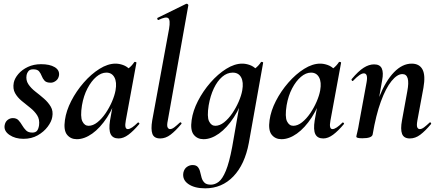

<svg xmlns="http://www.w3.org/2000/svg" viewBox="-20 -746 2391 1047"><path d="M108 11Q63 11 32 -10Q1 -31 5 -61Q8 -81 21 -91.5Q34 -102 50 -102Q70 -102 81 -90Q92 -78 101 -62.5Q110 -47 122 -35Q134 -23 156 -23Q174 -23 182 -33Q190 -43 193 -63Q197 -95 182.5 -117.5Q168 -140 144.5 -158.5Q121 -177 98 -196Q75 -215 62 -238.5Q49 -262 55 -295Q60 -319 80 -342.5Q100 -366 132 -381Q164 -396 204 -396Q251 -396 278 -380Q305 -364 302 -336Q299 -316 285 -305.5Q271 -295 257 -295Q233 -295 223 -306Q213 -317 207.5 -331.5Q202 -346 193 -357Q184 -368 161 -368Q143 -368 135 -358Q127 -348 125 -337Q120 -309 134.5 -287Q149 -265 173 -246.5Q197 -228 220 -208Q243 -188 257 -164Q271 -140 265 -108Q261 -83 240 -55Q219 -27 185.5 -8Q152 11 108 11Z M399 13Q365 13 345.5 -11.5Q326 -36 334 -91Q341 -142 368.5 -195.5Q396 -249 436.5 -295.5Q477 -342 522.5 -370.5Q568 -399 610 -399Q630 -399 651 -391.5Q672 -384 687.5 -367.5Q703 -351 705 -324L645 -357Q662 -359 680.5 -373Q699 -387 712 -407Q714 -410 719.5 -408Q725 -406 724 -404L666 -89Q657 -42 677 -42Q687 -42 701 -51.5Q715 -61 731 -77Q734 -80 738 -76Q742 -72 739 -69Q708 -32 680.5 -11.5Q653 9 627 9Q595 9 583.5 -14.5Q572 -38 580 -89L605 -229L626 -246Q602 -164 564 -106Q526 -48 483 -17.5Q440 13 399 13ZM463 -60Q487 -60 511 -79Q535 -98 555.5 -128Q576 -158 590.5 -191.5Q605 -225 610 -253Q618 -298 604 -324Q590 -350 560 -350Q532 -350 505 -327Q478 -304 457 -264Q436 -224 427 -172Q417 -109 429 -84.5Q441 -60 463 -60Z M854 9Q820 9 811 -16Q802 -41 810 -89L902 -589Q910 -637 897.5 -647Q885 -657 844 -637Q840 -636 838 -642Q836 -648 840 -649L995 -725Q1000 -727 1004 -723Q1008 -719 1007 -717L895 -89Q889 -61 894 -51.5Q899 -42 907 -42Q918 -42 931 -52Q944 -62 960 -77Q964 -81 968 -77Q972 -73 968 -69Q937 -32 910 -11.5Q883 9 854 9Z M1099 281Q1041 281 1007 257.5Q973 234 980 195Q985 174 999.5 164Q1014 154 1030 154Q1050 154 1059 165Q1068 176 1071.5 192Q1075 208 1079.5 223.5Q1084 239 1095 250Q1106 261 1130 261Q1152 261 1172.5 245.5Q1193 230 1211.5 185.5Q1230 141 1246 56L1296 -229L1317 -246Q1293 -164 1255 -106Q1217 -48 1174 -17.5Q1131 13 1090 13Q1056 13 1036.5 -11.5Q1017 -36 1025 -91Q1032 -142 1059.5 -195.5Q1087 -249 1127.5 -295.5Q1168 -342 1213.5 -370.5Q1259 -399 1301 -399Q1321 -399 1342 -391.5Q1363 -384 1378.5 -367.5Q1394 -351 1396 -324L1336 -357Q1353 -359 1371.5 -373Q1390 -387 1403 -407Q1405 -410 1410.5 -408Q1416 -406 1415 -404L1337 33Q1315 151 1252.5 216Q1190 281 1099 281ZM1154 -60Q1178 -60 1202 -79Q1226 -98 1246.5 -128Q1267 -158 1281.5 -191.5Q1296 -225 1301 -253Q1309 -298 1295 -324Q1281 -350 1249 -350Q1218 -350 1191.5 -327Q1165 -304 1146 -264Q1127 -224 1118 -172Q1108 -109 1120 -84.5Q1132 -60 1154 -60Z M1515 13Q1481 13 1461.5 -11.5Q1442 -36 1450 -91Q1457 -142 1484.5 -195.5Q1512 -249 1552.5 -295.5Q1593 -342 1638.5 -370.5Q1684 -399 1726 -399Q1746 -399 1767 -391.5Q1788 -384 1803.5 -367.5Q1819 -351 1821 -324L1761 -357Q1778 -359 1796.5 -373Q1815 -387 1828 -407Q1830 -410 1835.5 -408Q1841 -406 1840 -404L1782 -89Q1773 -42 1793 -42Q1803 -42 1817 -51.5Q1831 -61 1847 -77Q1850 -80 1854 -76Q1858 -72 1855 -69Q1824 -32 1796.5 -11.5Q1769 9 1743 9Q1711 9 1699.5 -14.5Q1688 -38 1696 -89L1721 -229L1742 -246Q1718 -164 1680 -106Q1642 -48 1599 -17.5Q1556 13 1515 13ZM1579 -60Q1603 -60 1627 -79Q1651 -98 1671.5 -128Q1692 -158 1706.5 -191.5Q1721 -225 1726 -253Q1734 -298 1720 -324Q1706 -350 1676 -350Q1648 -350 1621 -327Q1594 -304 1573 -264Q1552 -224 1543 -172Q1533 -109 1545 -84.5Q1557 -60 1579 -60Z M2215 9Q2182 9 2172.5 -16Q2163 -41 2172 -89L2201 -248Q2219 -342 2174 -342Q2146 -342 2115 -304Q2084 -266 2057 -192.5Q2030 -119 2012 -12L1994 -13Q2014 -132 2048.5 -218.5Q2083 -305 2128.5 -352Q2174 -399 2225 -399Q2267 -399 2284 -367Q2301 -335 2289 -267L2256 -89Q2251 -61 2255.5 -51.5Q2260 -42 2269 -42Q2280 -42 2293 -52Q2306 -62 2322 -77Q2325 -81 2329 -77Q2333 -73 2330 -69Q2299 -32 2272 -11.5Q2245 9 2215 9ZM1956 8Q1937 8 1930 5.5Q1923 3 1923 0Q1923 -4 1928.5 -26Q1934 -48 1938 -74L1979 -297Q1988 -346 1964 -346Q1954 -346 1939.5 -336Q1925 -326 1906 -306Q1903 -302 1899 -306.5Q1895 -311 1898 -315Q1934 -358 1963 -376.5Q1992 -395 2020 -395Q2052 -395 2062 -372.5Q2072 -350 2064 -309L2012 -12Q2007 8 1956 8Z"/></svg>

Font: Cormorant Infant Light
Style: Bold Italic
Weight: 700
Italic angle: -10°
Version: Version 4.001